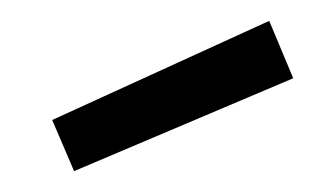

<svg xmlns="http://www.w3.org/2000/svg" viewBox="-20 -763 308 184"><path d="M30 -648 238 -743 261 -688 51 -599Z"/></svg>

Font: TitilliumText22L Lt
Style: Thin
Weight: 300
Designer: Campivisivi
Foundry: Campivisivi
Version: 1.000